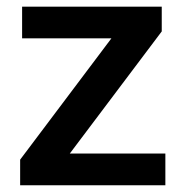

<svg xmlns="http://www.w3.org/2000/svg" viewBox="-20 -548 543 568"><path d="M186.5 -93.8 458.5 -455.1V-528.3H45.4V-434.6H309.6L39.6 -75.7V0H469.2V-93.8Z"/></svg>

Font: Vazirmatn Medium
Style: Regular
Weight: 500
Designer: Saber Rastikerdar
Foundry: Saber Rastikerdar
Version: Version 33.003